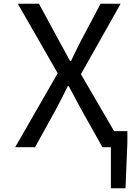

<svg xmlns="http://www.w3.org/2000/svg" viewBox="-20 -786 740 1025"><path d="M589 -86 412 -390 624 -766H517L414 -572C396 -537 380 -505 359 -460H354C330 -505 313 -537 293 -572L188 -766H75L288 -395L61 0H167L279 -203C300 -242 319 -280 342 -326H347L413 -203L527 0H572V219H650L660 -25V-86Z"/></svg>

Font: Kawkab Mono Light
Style: Bold
Weight: 400
Monospace: yes
Designer: Abdullah Arif
Foundry: Abdullah Arif
Version: Version 1.000;PS 000.500;hotconv 1.0.88;makeotf.lib2.5.64775